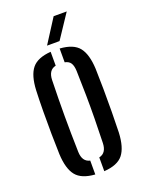

<svg xmlns="http://www.w3.org/2000/svg" viewBox="-145 -829 676 903"><g transform="rotate(-20 193.0 -377.0)"><path d="M44.5 -140Q43 -186 42.2 -242.5Q41.5 -299 42 -356Q42.5 -413 44.5 -460Q48 -533.5 75.8 -567.8Q103.5 -602 170.5 -607V-537.5Q133 -529.5 131.5 -480Q129 -383 129 -299.8Q129 -216.5 131.5 -120Q133 -70.5 170.5 -62.5V7Q103.5 2.5 75.8 -32Q48 -66.5 44.5 -140ZM215.5 7V-62Q253 -70 254.5 -120Q256.5 -185 257.2 -242.5Q258 -300 257.2 -357.8Q256.5 -415.5 254.5 -480Q253.5 -506.5 244.8 -520.2Q236 -534 215.5 -538V-607Q283.5 -602.5 311 -567.8Q338.5 -533 342 -460Q343.5 -414 344 -357.5Q344.5 -301 344 -244.2Q343.5 -187.5 342 -140Q338.5 -67 311 -32.2Q283.5 2.5 215.5 7ZM164.5 -640 241 -759.5H306.5L227 -640Z"/></g></svg>

Font: Big Shoulders Stencil Display SemiBold
Style: Regular
Weight: 600
Designer: Patric King
Foundry: XO Type Co
Version: Version 1.000